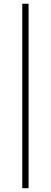

<svg xmlns="http://www.w3.org/2000/svg" viewBox="-20 -783 269 1014"><path d="M97.7 210.9V-763.2H130.9V210.9Z"/></svg>

Font: Comme Thin
Style: Regular
Weight: 250
Version: Version 1.000;gftools[0.9.27]